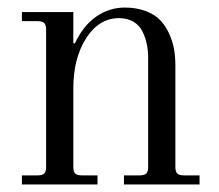

<svg xmlns="http://www.w3.org/2000/svg" viewBox="-20 -488 580 508"><path d="M38 0V-24H80Q92 -24 97 -29Q102 -34 102 -46V-410Q102 -422 97 -427Q92 -432 80 -432H38V-456H174V-374L178 -373Q200 -420 234.5 -444Q269 -468 310 -468Q341 -468 365 -459Q389 -450 403.5 -435Q418 -420 427.5 -399Q437 -378 440.5 -358Q444 -338 444 -315V-46Q444 -34 449 -29Q454 -24 466 -24H508V0H308V-24H350Q362 -24 367 -29Q372 -34 372 -46V-334Q372 -354 368.5 -371Q365 -388 357 -404.5Q349 -421 333 -430.5Q317 -440 295 -440Q242 -440 208 -387Q174 -334 174 -254V-46Q174 -34 179 -29Q184 -24 196 -24H238V0Z"/></svg>

Font: Old Standard TT
Style: Regular
Weight: 400
Designer: Alexey Kryukov <alexios@thessalonica.org.ru>
Version: Version 2.2